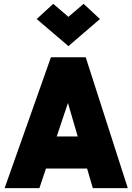

<svg xmlns="http://www.w3.org/2000/svg" viewBox="-20 -979 688 999"><path d="M169 -269H454V-102H169ZM4 0 245 -681H426L645 0H463L300 -558H372L185 0ZM336 -739 171 -880 257 -959 368 -864H304L415 -959L500 -880Z"/></svg>

Font: Gabarito Black
Style: Regular
Weight: 900
Designer: Leandro Assis / Alvaro Franca / Felipe Casaprima
Foundry: Naipe Foundry
Version: Version 1.000